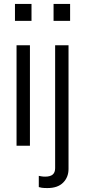

<svg xmlns="http://www.w3.org/2000/svg" viewBox="-20 -740 432 975"><path d="M64 0V-510H132V0ZM56 -634V-720H140V-634ZM221 215Q202 215 192.5 213.5Q183 212 177 210V153Q182 154 190.5 155.5Q199 157 209 157Q235 157 247.5 146.5Q260 136 260 114V-510H328V118Q328 160 300.5 187.5Q273 215 221 215ZM252 -634V-720H336V-634Z"/></svg>

Font: Instrument Sans Condensed
Style: Regular
Weight: 400
Width: 3
Designer: Rodrigo Fuenzalida
Foundry: fragTYPE
Version: Version 1.000;gftools[0.9.28]